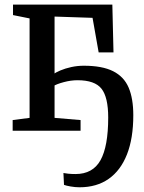

<svg xmlns="http://www.w3.org/2000/svg" viewBox="-20 -568 624 834"><path d="M325.5 245.5Q306.5 245.5 286.8 242Q267 238.5 258 235L255.5 183.5Q262.5 185 276.5 186.5Q290.5 188 308 188Q383 188 416.5 128Q450 68 450 -57.5Q450 -145.5 421 -182.5Q392 -219.5 316.5 -219.5Q288 -219.5 257 -211.2Q226 -203 210 -193V-244.5Q221 -253 242.2 -262Q263.5 -271 290 -276.8Q316.5 -282.5 344 -282.5Q424 -282.5 471.2 -258.8Q518.5 -235 538.8 -187.5Q559 -140 559 -67.5Q559 33 531.5 102.8Q504 172.5 452 209Q400 245.5 325.5 245.5ZM35 0V-46.5L108.5 -56V-488L36.5 -502.5V-548H468L473 -340.5H408.5L382 -490.5L217 -496V-56L330 -46.5V0Z"/></svg>

Font: Merriweather 36pt Medium
Style: Regular
Weight: 500
Version: Version 2.100